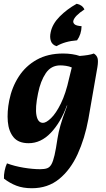

<svg xmlns="http://www.w3.org/2000/svg" viewBox="-20 -751 561 1019"><path d="M149 248Q102 248 67 234.5Q32 221 1 197Q0 178 4.5 155.5Q9 133 17 116Q57 131 105.5 139Q154 147 193 147Q216 147 230 142Q244 137 253 121Q262 105 269.5 72.5Q277 40 285 -15Q295 -81 330 -172L337 -191H335Q302 -101 249.5 -46Q197 9 132 9Q78 9 52 -22.5Q26 -54 21.5 -105.5Q17 -157 29 -218Q43 -288 79.5 -344.5Q116 -401 175 -434Q234 -467 315 -467Q340 -467 363 -463.5Q386 -460 403 -454Q428 -456 446.5 -459Q465 -462 478 -467Q494 -457 498 -441.5Q502 -426 497 -395L449 -119Q430 -16 392 67Q354 150 294 199Q234 248 149 248ZM182 -256Q166 -179 173.5 -139Q181 -99 208 -99Q225 -99 251 -124Q277 -149 303 -201.5Q329 -254 347 -336L361 -393Q347 -399 330.5 -401.5Q314 -404 300 -404Q251 -404 223 -362.5Q195 -321 182 -256ZM280 -506Q257 -513 250 -533.5Q243 -554 249 -580Q258 -624 296.5 -663Q335 -702 387 -731Q417 -725 428 -701Q375 -666 369 -640Q367 -630 376 -622Q385 -614 413 -612Q412 -569 389 -537Q324 -532 280 -506Z"/></svg>

Font: Vollkorn
Style: Bold Italic
Weight: 700
Italic angle: -11°
Designer: Friedrich Althausen
Foundry: Friedrich Althausen
Version: Version 5.000; ttfautohint (v1.8.3)